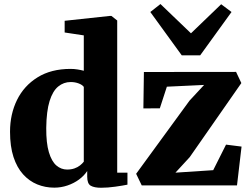

<svg xmlns="http://www.w3.org/2000/svg" viewBox="-20 -896 1207 928"><path d="M242.5 11Q198.5 11 160 -4.8Q121.5 -20.5 91.8 -53.2Q62 -86 45.2 -137.2Q28.5 -188.5 28.5 -259.5Q28.5 -344 62.2 -412.8Q96 -481.5 161.5 -522.2Q227 -563 321 -563Q339 -563 355.5 -560.2Q372 -557.5 385 -554V-725L292.5 -739V-795.5L510.5 -819H518.5L546.5 -797V-61.5H596V-3.5Q574.5 1 537.8 6.2Q501 11.5 468.5 11.5Q436 11.5 418.8 1.8Q401.5 -8 401.5 -42V-69.5Q386.5 -46.5 361.8 -28.2Q337 -10 306 0.5Q275 11 242.5 11ZM304.5 -76.5Q324 -76.5 339.8 -82Q355.5 -87.5 366.8 -96.5Q378 -105.5 385 -114.5V-476Q378 -486 360.2 -492.8Q342.5 -499.5 321.5 -499.5Q288 -499.5 261.5 -478Q235 -456.5 219.8 -408Q204.5 -359.5 203.5 -277.5Q203 -205 216.2 -160.5Q229.5 -116 252.5 -96.2Q275.5 -76.5 304.5 -76.5ZM966.5 -485.5 786.5 -477 752.5 -372.5 673 -372 675.5 -548 1121 -548.5 1146.5 -494.5 897 -136.5 828 -61.5 1010.5 -73.5 1072.5 -197 1147.5 -187.5 1125.5 0H665L638 -56L896 -409.5ZM858.5 -628.5 706.5 -838 755.5 -876.5 903 -735 1049 -875.5 1099 -838 947.5 -628.5Z"/></svg>

Font: Merriweather 36pt Black
Style: Regular
Weight: 900
Version: Version 2.100